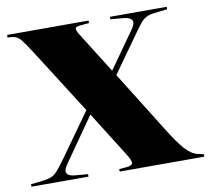

<svg xmlns="http://www.w3.org/2000/svg" viewBox="-90 -820 994 912"><g transform="rotate(-10 406.5 -364.0)"><path d="M-10 0V-12L52 -19Q76 -22 91.5 -29Q107 -36 122 -53.5Q137 -71 161 -104L310 -313L109 -629Q79 -676 63 -695Q47 -714 21 -716L0 -718L2 -730H394V-718L350 -714Q328 -712 327.5 -703Q327 -694 337 -677L463 -476L589 -654Q609 -683 598.5 -697Q588 -711 557 -713L497 -718V-730H771V-718L709 -711Q683 -708 667.5 -699.5Q652 -691 638 -673.5Q624 -656 603 -626L479 -452L666 -152Q706 -88 735 -55.5Q764 -23 795 -16L823 -10V2H415V-10L452 -13Q475 -15 479.5 -26Q484 -37 459 -76L325 -289L176 -76Q156 -47 165 -33Q174 -19 205 -17L265 -12V0Z"/></g></svg>

Font: Literata 72pt Black
Style: Regular
Weight: 900
Designer: Latin by Veronika Burian and Jose Scaglione. Greek by Irene Vlachou. Cyrillic by Vera Evstafieva.
Foundry: TypeTogether
Version: Version 3.002